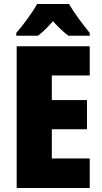

<svg xmlns="http://www.w3.org/2000/svg" viewBox="-20 -947 515 967"><path d="M328 -927H167C147 -889 93 -816 62 -781V-767H171C193 -783 217 -807 247 -840C276 -808 301 -784 325 -767H432V-781C394 -828 353 -882 328 -927ZM432 0V-149H241V-296H418V-443H241V-567H432V-714H64V0Z"/></svg>

Font: Noto Sans Sinhala Condensed Black
Style: Regular
Weight: 900
Width: 3
Designer: Jelle Bosma - Monotype Design Team
Foundry: Monotype Imaging Inc.
Version: Version 2.006